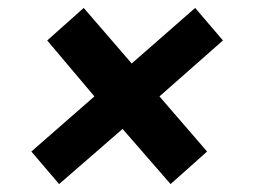

<svg xmlns="http://www.w3.org/2000/svg" viewBox="-20 -498 647 484"><path d="M542 -396 382 -255 502 -116 410 -34 289 -173 129 -34 59 -116 218 -255 99 -396 191 -478 312 -338 472 -478Z"/></svg>

Font: Chivo ExtraBold Italic
Style: Regular
Weight: 800
Italic angle: -8.05°
Designer: Hector Gatti
Foundry: Omnibus-Type
Version: Version 1.007